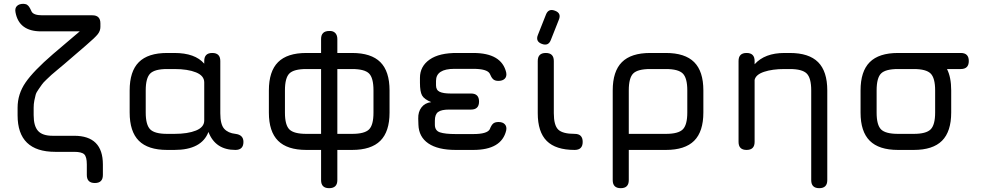

<svg xmlns="http://www.w3.org/2000/svg" viewBox="-20 -784 5139 1004"><path d="M61 -720Q57 -741 68.5 -752.5Q80 -764 102 -764Q107 -764 111 -763Q115 -762 118 -761Q121 -760 124 -757Q127 -754 128.5 -753Q130 -752 133 -747Q136 -742 137 -740.5Q138 -739 141 -732.5Q144 -726 145 -724Q155 -704 201 -704H463Q505 -704 505 -662V-643Q505 -623 491.5 -605.5Q478 -588 430 -547L315 -448Q307 -441 281.5 -420Q256 -399 249 -392.5Q242 -386 223.5 -368.5Q205 -351 199.5 -342.5Q194 -334 182 -317.5Q170 -301 166.5 -288.5Q163 -276 159.5 -258Q156 -240 156 -221V-182Q156 -125 179 -99.5Q202 -74 255 -74H368Q518 -74 518 76V131Q518 173 476 173Q434 173 434 131V76Q434 36 420.5 23Q407 10 368 10H269Q72 10 72 -181V-221Q72 -292 113.5 -352.5Q155 -413 257 -501L397 -620H195Q79 -620 61 -720Z M658 -196V-311Q658 -411 706 -459Q754 -507 854 -507H892Q1000 -507 1048 -451V-465Q1048 -507 1090 -507Q1132 -507 1132 -465V-192Q1132 -133 1152.5 -110.5Q1173 -88 1211 -84Q1253 -79 1253 -42Q1253 0 1211 0Q1106 0 1070 -94Q1034 0 892 0H854Q754 0 706 -48Q658 -96 658 -196ZM742 -196Q742 -131 765.5 -107.5Q789 -84 854 -84H892Q962 -84 1005 -101.5Q1048 -119 1048 -154V-353Q1048 -388 1005 -405.5Q962 -423 892 -423H854Q789 -423 765.5 -399.5Q742 -376 742 -311Z M1386 -195V-311Q1386 -411 1434 -459Q1482 -507 1582 -507H1659V-580Q1659 -622 1702 -622Q1722 -623 1733 -611.5Q1744 -600 1744 -580V-507H1821Q1921 -507 1969 -459Q2017 -411 2017 -311V-195Q2017 -96 1969 -48Q1921 0 1821 0H1744V158Q1744 200 1701 200Q1659 200 1659 158V0H1582Q1482 0 1434 -48Q1386 -96 1386 -195ZM1470 -195Q1470 -130 1493.5 -107Q1517 -84 1582 -84H1659V-423H1582Q1517 -423 1493.5 -400Q1470 -377 1470 -311ZM1744 -84H1821Q1886 -84 1909.5 -107Q1933 -130 1933 -195V-311Q1933 -377 1909.5 -400Q1886 -423 1821 -423H1744Z M2168 -132 2167 -164Q2166 -199 2184 -222.5Q2202 -246 2235 -250Q2198 -265 2187 -285Q2176 -305 2176 -351V-377Q2176 -437 2226.5 -472.5Q2277 -508 2373 -507H2455Q2603 -507 2627 -405Q2631 -384 2619.5 -372.5Q2608 -361 2586 -361Q2568 -361 2558.5 -370Q2549 -379 2541 -399Q2527 -424 2455 -424H2356Q2260 -424 2260 -361V-338Q2260 -313 2279 -304Q2298 -295 2336 -295H2443Q2485 -295 2485 -253Q2485 -211 2443 -211H2328Q2288 -211 2271 -198.5Q2254 -186 2254 -153V-132Q2254 -101 2280.5 -92Q2307 -83 2363 -83H2455Q2527 -83 2541 -108Q2549 -129 2558.5 -137.5Q2568 -146 2587 -146Q2609 -146 2620 -134Q2631 -122 2627 -102Q2603 0 2455 0H2363Q2270 0 2220 -34Q2170 -68 2168 -132Z M2812 -555Q2779 -568 2793 -602L2835 -708Q2848 -741 2882 -728Q2917 -715 2902 -680L2860 -574Q2847 -541 2812 -555ZM2985 0Q2886 0 2839 -47Q2792 -94 2792 -192V-465Q2792 -507 2834 -507Q2876 -507 2876 -465V-192Q2876 -129 2899 -106.5Q2922 -84 2985 -84Q3027 -84 3027 -42Q3027 0 2985 0Z M3184 158V-311Q3184 -411 3232 -459Q3280 -507 3380 -507H3462Q3562 -507 3610 -459Q3658 -411 3658 -311V-196Q3658 -96 3610 -48Q3562 0 3462 0H3268V158Q3268 200 3226 200Q3184 200 3184 158ZM3268 -84H3462Q3527 -84 3550.5 -107.5Q3574 -131 3574 -196V-311Q3574 -376 3550.5 -399.5Q3527 -423 3462 -423H3380Q3315 -423 3291.5 -400Q3268 -377 3268 -311Z M3926 -42Q3926 0 3884 0Q3842 0 3842 -42V-465Q3842 -507 3884 -507Q3926 -507 3926 -465V-448Q3979 -507 4082 -507H4110Q4210 -507 4258 -459Q4306 -411 4306 -311V158Q4306 200 4264 200Q4222 200 4222 158V-311Q4222 -376 4198.5 -399.5Q4175 -423 4110 -423H4082Q4019 -423 3975.5 -408.5Q3932 -394 3926 -366Z M4676 0Q4576 0 4528 -48Q4480 -96 4480 -195V-311Q4480 -411 4528 -459Q4576 -507 4676 -507H5004Q5046 -507 5046 -465Q5046 -423 5004 -423H4932Q4954 -380 4954 -311V-196Q4954 -96 4906 -48Q4858 0 4758 0ZM4564 -195Q4564 -130 4587.5 -107Q4611 -84 4676 -84H4758Q4823 -84 4846.5 -107.5Q4870 -131 4870 -196V-311Q4870 -376 4846.5 -399.5Q4823 -423 4758 -423H4676Q4611 -423 4587.5 -400Q4564 -377 4564 -311Z"/></svg>

Font: Jura
Style: Bold
Weight: 700
Designer: Daniel Johnson, Alexei Vanyashin
Foundry: Daniel Johnson
Version: Version 5.103